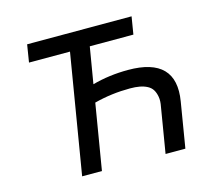

<svg xmlns="http://www.w3.org/2000/svg" viewBox="-103 -856 1110 985"><g transform="rotate(-15 452.0 -363.5)"><path d="M673.7 -727.3 658.4 -634.2H426.8L394.5 -441.4Q484.4 -466.3 584.9 -466.3Q842 -466.3 804.3 -240.1L764.6 0H659.4L699.2 -240.1Q705.3 -269.9 701.3 -292.3Q697.4 -314.6 688 -329.9Q678.6 -345.2 660.9 -354.6Q643.1 -364 620.9 -368.1Q598.7 -372.2 569.6 -372.2Q471.9 -372.2 379.3 -348L321.4 0H216.3L321.7 -634.2H104L119 -727.3Z"/></g></svg>

Font: Karasuma Gothic
Style: Medium Italic
Weight: 500
Italic angle: 9.39998°
Designer: Rasmus Andersson / Ryoko Nishizuka
Foundry: Genbu
Version: Version 1.00